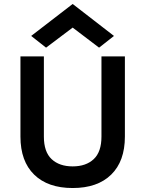

<svg xmlns="http://www.w3.org/2000/svg" viewBox="-20 -933 730 967"><path d="M83 -245V-649H201V-245Q201 -168 240 -131.5Q279 -95 346 -95Q413 -95 452 -131.5Q491 -168 491 -245V-649H609V-245Q609 -121 540 -53.5Q471 14 346 14Q221 14 152 -53.5Q83 -121 83 -245ZM137 -752 346 -913 554 -752 479 -693 346 -794 212 -693Z"/></svg>

Font: Karla Neue
Style: Bold
Weight: 700
Designer: Jonathan Pinhorn
Foundry: PYRS Fontlab Ltd. / Made with FontLab
Version: Version 1.000;PS 001.001;hotconv 1.0.56